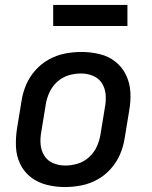

<svg xmlns="http://www.w3.org/2000/svg" viewBox="-20 -748 616 776"><path d="M242 8Q275 8 308.5 1.5Q342 -5 373 -22Q404 -39 428 -66Q452 -93 465.5 -125Q479 -157 484 -190L502 -300Q509 -338 507 -375Q505 -412 489.5 -444.5Q474 -477 446 -499Q418 -521 382 -529.5Q346 -538 309 -538Q276 -538 242.5 -531.5Q209 -525 178 -508Q147 -491 123 -464Q99 -437 85.5 -405Q72 -373 67 -340L49 -230Q43 -192 44.5 -155Q46 -118 61.5 -85.5Q77 -53 105 -31.5Q133 -10 169 -1Q205 8 242 8ZM244 -79Q218 -79 195 -88.5Q172 -98 159 -119Q146 -140 144 -165Q142 -190 147 -216L165 -326Q169 -351 180 -375Q191 -399 211.5 -417.5Q232 -436 257 -443.5Q282 -451 307 -451Q333 -451 356 -441.5Q379 -432 392 -411.5Q405 -391 407 -365.5Q409 -340 404 -314L386 -204Q382 -179 371 -155Q360 -131 339.5 -112.5Q319 -94 294 -86.5Q269 -79 244 -79ZM195 -643H495V-728H195Z"/></svg>

Font: Iosevka Sparkle Medium Oblique
Style: Regular
Weight: 500
Italic angle: -9°
Designer: Belleve Invis
Foundry: Belleve Invis
Version: Version 4.5.0; ttfautohint (v1.8.3)